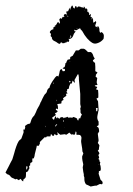

<svg xmlns="http://www.w3.org/2000/svg" viewBox="-42 -685 486 701"><path d="M-16 -49 -19 -52 -22 -55Q-16 -66 -10 -78L-4 -90L3 -103L7 -116L10 -126L13 -137Q22 -166 29 -173L33 -176L36 -179L40 -190L44 -201V-206L43 -212Q46 -212 47 -211Q48 -212 50 -219V-222L49 -225L52 -227L56 -230Q60 -233 64 -233Q68 -233 69 -237L71 -243L73 -249Q76 -256 80 -260Q83 -262 85 -267L87 -271L89 -275L93 -285L98 -294Q101 -298 105 -308Q105 -310 108 -314Q109 -317 113 -325Q120 -339 122 -341Q129 -346 130 -354Q132 -361 139 -365Q139 -372 150 -389Q160 -405 166 -408L169 -407L171 -405L174 -415L176 -425Q177 -431 183 -433L185 -429L187 -425Q193 -425 195 -426V-433L191 -434H187Q187 -436 189 -438L192 -439L194 -441Q195 -442 195 -444Q196 -446 196 -447L197 -455Q199 -455 199 -454Q201 -461 205 -467Q213 -469 214 -469Q214 -475 215 -477L219 -479L224 -482Q224 -483 226 -486Q228 -489 229 -491L235 -501H245L249 -504L253 -507H264Q268 -506 272 -502L279 -495H290Q295 -491 297 -486Q299 -477 304 -472L301 -468L297 -465Q299 -457 305 -456L306 -441V-425L310 -423L314 -420L308 -412V-409L307 -405L310 -403L313 -400L312 -393L311 -385Q311 -382 314 -375L309 -374L304 -373Q305 -370 308 -369H310L313 -367L311 -363L308 -359L312 -358L316 -356V-357L317 -343V-329L314 -327L310 -325L313 -320L316 -315L317 -299L318 -283V-282Q317 -280 316.5 -277.5Q316 -275 316 -273L315 -269L314 -264Q311 -251 318 -241V-228Q316 -227 314 -225.5Q312 -224 311 -224Q313 -222 316 -220L318 -218Q320 -210 320 -205L318 -202Q317 -199 315 -197Q316 -186 318 -173Q318 -169 315 -163Q318 -160 321 -154Q321 -153 320.5 -151Q320 -149 319.5 -145.5Q319 -142 319 -139L315 -135Q320 -129 321 -125Q320 -122 317 -119L319 -114L320 -109Q320 -108 319 -107Q318 -106 317 -105L319 -103L321 -101V-96L324 -93V-91Q323 -89 323 -85L325 -79L326 -70Q327 -66 324 -61H322L319 -60V-55L318 -51Q322 -37 325 -29L327 -27L330 -24Q334 -20 332 -14L331 -13L329 -12L326 -13H322L316 -10L310 -7Q307 -8 299 -6L294 -5L289 -4L281 -8L272 -12Q266 -20 266 -31V-37L264 -43Q265 -47 262 -58L261 -66L260 -74L261 -79L262 -85Q261 -89 259 -99L258 -107V-114L260 -119L262 -124V-126L261 -128L260 -130L259 -132L258 -143L256 -155Q253 -168 255 -177Q257 -187 250 -192Q247 -193 237 -193V-203L236 -204L234 -205Q232 -195 232 -195Q230 -193 228 -193L225 -194Q220 -196 219 -193L211 -201L206 -197L200 -193L197 -194L194 -195L178 -193Q169 -200 167 -203Q167 -201 169 -193L163 -191L160 -194L157 -196L156 -193L155 -190Q154 -189 150 -189L148 -192Q146 -194 144 -196L143 -191L142 -187H129L126 -183L123 -184H121L103 -166Q104 -165 104 -162L102 -158L100 -153H92Q93 -152 87 -130L85 -122L84 -115Q83 -112 82 -109Q82 -107 82 -107H79L76 -106V-94L73 -92L69 -90Q68 -88 68 -81L64 -79L65 -74V-69L62 -65L61 -61Q59 -58 53 -56Q53 -43 52 -38Q50 -36 49 -34L43 -29V-23Q40 -23 37 -27L35 -30L32 -32L30 -30L27 -27L22 -30L17 -32L16 -31L14 -30L9 -33L4 -35Q-1 -37 -3 -40Q-7 -47 -16 -49ZM144 -559V-562Q137 -566 142 -572Q146 -577 154 -579Q148 -585 161 -588L158 -589H155Q165 -593 167 -603Q168 -602 173 -604V-600Q174 -598 176 -600Q178 -603 176 -608Q174 -614 175 -615L177 -617L180 -619Q183 -615 184 -617L185 -621V-624L186 -623L187 -621Q189 -623 190 -623Q198 -624 190 -626L192 -630L194 -634H196L198 -633Q201 -631 203 -633Q201 -635 201 -637Q199 -640 201 -642Q201 -645 203 -645Q204 -645 206 -642Q206 -644 209 -649Q211 -655 211 -657Q212 -653 215 -649Q214 -655 221 -665Q222 -664 222 -664Q224 -664 224 -663V-660Q226 -655 231 -654V-657L232 -659Q232 -661 234 -663Q236 -663 237 -662V-660Q237 -657 241 -658Q243 -663 245 -661H251Q253 -657 258 -659Q264 -652 264 -661Q268 -660 268 -655Q269 -656 271 -653Q272 -652 272 -651Q272 -653 274 -655Q275 -654 277 -650V-645Q276 -643 277.5 -642Q279 -641 281 -642Q281 -637 284 -637L283 -634V-630Q287 -631 287 -634Q290 -632 290 -631L289 -627Q287 -622 293 -622Q296 -619 298 -613V-608L299 -602Q303 -604 304 -605L305 -606L307 -608Q311 -605 308 -599L306 -593Q305 -590 307 -588Q308 -587 312 -587L314 -588L317 -589Q318 -588 320 -583L321 -578V-573Q323 -561 328 -568Q335 -565 337 -557V-550L336 -543Q328 -533 318 -529Q305 -523 296 -528Q275 -540 258 -572Q250 -579 251 -582L246 -580L241 -577Q235 -572 230 -577Q227 -570 235 -570Q232 -568 228 -562L226 -557L224 -552Q218 -541 207 -543Q213 -539 210 -536Q210 -529 202 -534Q203 -530 199 -530L195 -529Q194 -529 192 -527Q190 -528 186 -527L185 -529L183 -530Q182 -531 179 -529Q178 -522 170 -527L163 -532Q158 -534 157 -535Q147 -539 147 -550Q143 -551 143 -555ZM148 -254 155 -247Q155 -248 157 -253Q159 -258 160 -261L162 -258L163 -256L166 -252L167 -255L168 -257Q173 -252 175 -251L176 -253Q178 -255 180 -257H188Q189 -256 191 -253Q192 -256 198 -256L201 -257Q202 -258 202 -258Q204 -258 204 -259Q205 -258 207 -256L209 -255Q211 -256 216 -256L222 -255L224 -257L226 -258L232 -256L238 -253L240 -251V-248Q242 -245 244 -245L246 -253H251Q252 -259 257 -267Q253 -271 252 -274V-283Q250 -288 252 -291Q254 -296 252 -300L251 -305V-342Q249 -362 248 -374Q246 -392 246 -396V-403L245 -409V-412Q243 -414 242 -414L230 -393L231 -388V-382Q229 -385 223 -391Q221 -383 220 -380H215L213 -375L211 -371Q209 -363 209 -361Q203 -359 203 -359V-352Q202 -352 200 -350L202 -348Q203 -346 205 -344L201 -343L198 -342Q200 -340 200 -338V-335Q192 -330 188 -326L189 -323L190 -320L186 -318L183 -316Q183 -314 182.5 -312Q182 -310 182 -308L181 -307L174 -306L167 -305Q171 -295 169 -286L163 -289L162 -286V-284L165 -282L169 -279L162 -272Q161 -273 158 -273L160 -269L162 -265L156 -261L149 -256Q149 -255 148 -254ZM308 -291 309 -286V-282Q309 -280 310 -279Q312 -278 313 -279L314 -285L315 -290Q311 -290 308 -291ZM56 -65Q58 -73 59 -76Q58 -77 55 -79Q52 -69 56 -65ZM214 -554 215 -553Q217 -551 212 -549Q213 -548 216 -548L218 -550Q218 -553 217 -554L215 -556Q214 -555 214 -554ZM160 -222Q163 -225 164 -227Q166 -231 167 -232Q159 -230 160 -222ZM209 -624Q203 -629 201 -627Q201 -626 209 -624ZM213 -384Q218 -387 213 -390Q208 -387 213 -384ZM191 -240Q192 -244 191 -246Q186 -244 191 -240ZM236 -582 239 -581 241 -579Q240 -583 236 -582ZM122 -226 124 -220Q125 -224 122 -226ZM164 -316H165Q165 -317 164 -319Q163 -321 163 -322Q163 -317 164 -316ZM293 -619Q292 -618 291 -617Q290 -616 290 -615Q291 -614 292 -615.5Q293 -617 293 -619ZM311 -582Q314 -582 314 -584Q313 -585 312 -584Q311 -583 311 -582ZM152 -380H155Q154 -381 154 -385ZM266 -648V-649Q265 -649 265 -647Q266 -647 266 -648ZM192 -219 193 -218H194Q193 -219 192 -219ZM188 -337Q190 -337 191 -338Q189 -338 188 -337ZM320 -83V-84Q318 -84 317 -83ZM213 -462V-459H214Q214 -461 213 -462ZM302 -595Q303 -595 303 -597Q302 -597 302 -595Z"/></svg>

Font: Kom-post
Style: Regular
Weight: 400
Designer: @guaschetti
Foundry: guaschetti
Version: Version 1.00 December 6, 2021, initial release